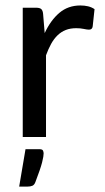

<svg xmlns="http://www.w3.org/2000/svg" viewBox="-20 -506 389 709"><path d="M50.8 0ZM64 0V-477.5H113.3Q127 -477.5 132.6 -472.2Q138.2 -466.8 139.2 -454.1L145 -383.8Q167 -431.2 199.2 -458.5Q231.4 -485.8 276.9 -485.8Q292 -485.8 305.2 -482.7Q318.4 -479.5 329.1 -472.2L322.3 -408.7Q320.8 -396.5 308.6 -396.5Q301.8 -396.5 289.3 -399.2Q276.9 -401.9 261.7 -401.9Q239.7 -401.9 222.9 -395.3Q206.1 -388.7 192.6 -375.7Q179.2 -362.8 168.9 -344.2Q158.7 -325.7 149.9 -301.8V0ZM125.5 44.9Q136.2 44.9 138.7 50Q141.1 55.2 141.1 60.5Q141.1 64.9 139.9 73Q138.7 81.1 135.5 93.5Q132.3 106 126.2 123.8Q120.1 141.6 110.8 166Q106.9 176.8 99.6 179.9Q92.3 183.1 80.6 183.1H50.8L74.2 44.9Z"/></svg>

Font: Carlito
Style: Regular
Weight: 400
Designer: Lukasz Dziedzic
Foundry: tyPoland Lukasz Dziedzic
Version: Version 1.103; Beta1; all basic design good, some composites